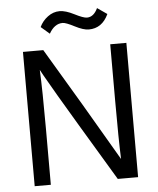

<svg xmlns="http://www.w3.org/2000/svg" viewBox="-58 -910 789 960"><g transform="rotate(-5 336.5 -430.5)"><path d="M158 0H77V-674H179L348 -390L519 -98Q515 -195 515 -389V-674H596V0H494L325 -282Q274 -367 231 -440.5Q188 -514 170 -546L153 -577Q158 -473 158 -284ZM287 -801Q246 -801 219 -753L176 -790Q190 -820 217.5 -840.5Q245 -861 277 -861Q307 -861 350 -839Q393 -817 411 -817Q445 -817 465 -860L514 -826Q482 -757 415 -757Q388 -757 345.5 -779Q303 -801 287 -801Z"/></g></svg>

Font: Hind Guntur
Style: Regular
Weight: 400
Designer: Manushi Parikh, Hitesh Malaviya
Foundry: Indian Type Foundry
Version: Version 1.002;PS 1.0;hotconv 1.0.86;makeotf.lib2.5.63406; tt